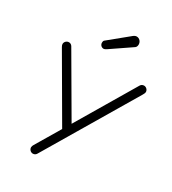

<svg xmlns="http://www.w3.org/2000/svg" viewBox="-216 -1026 1024 1141"><g transform="rotate(30 296.5 -456.0)"><path d="M564 -681C554 -681 545 -676 540 -667L304 -269L72 -667C67 -676 58 -681 49 -681C33 -681 20 -668 20 -653C20 -648 22 -642 26 -635L271 -214L171 -46C168 -41 165 -34 165 -28C165 -14 177 0 193 0C203 0 212 -5 217 -14L584 -632C591 -644 592 -648 592 -653C592 -669 578 -681 564 -681ZM404 -853C411 -858 414 -867 414 -876C414 -896 399 -912 380 -912C369 -912 359 -904 351 -897L225 -794C220 -790 219 -783 219 -777C219 -762 231 -750 245 -750C251 -750 259 -754 266 -759Z"/></g></svg>

Font: Comic Neue
Style: Normal
Weight: 400
Designer: Craig Rozynski
Foundry: Craig Rozynski
Version: Version 2.003